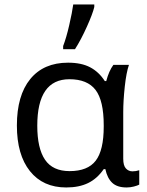

<svg xmlns="http://www.w3.org/2000/svg" viewBox="-20 -825 655 855"><path d="M290 -63Q370.6 -63 406.2 -109.4Q441.9 -155.8 441.9 -261.2V-267.1Q441.9 -377 405.5 -424.6Q369.1 -472.2 289.1 -472.2Q146 -472.2 146 -265.1Q146 -164.6 180.4 -113.8Q214.8 -63 290 -63ZM274.9 9.8Q171.4 9.8 113.3 -63Q55.2 -135.7 55.2 -266.1Q55.2 -399.9 114.7 -472.9Q174.3 -545.9 283.2 -545.9Q342.3 -545.9 381.3 -525.4Q420.4 -504.9 446.8 -463.9H453.1Q464.8 -508.8 484.9 -536.1H554.2Q542.5 -502.4 535.6 -439.2Q528.8 -376 528.8 -326.2V-118.2Q528.8 -87.4 540.8 -74.7Q552.7 -62 569.8 -62Q585.4 -62 600.1 -66.9V-2.9Q592.3 1.5 576.4 5.6Q560.5 9.8 543.9 9.8Q501.5 9.8 479.5 -11.2Q457.5 -32.2 449.2 -71.8H441.9Q412.6 -29.3 372.3 -9.8Q332 9.8 274.9 9.8ZM261.2 -620.1Q275.4 -656.7 288.3 -713.1Q301.3 -769.5 306.2 -805.2H399.9V-793.9Q392.6 -763.2 366.9 -706.1Q341.3 -648.9 314 -606H261.2Z"/></svg>

Font: Noto Sans Southeast Asian
Style: Regular
Weight: 400
Designer: Monotype Design Team
Foundry: Monotype Imaging Inc.
Version: Version 1.06 uh; ttfautohint (v1.4.1)